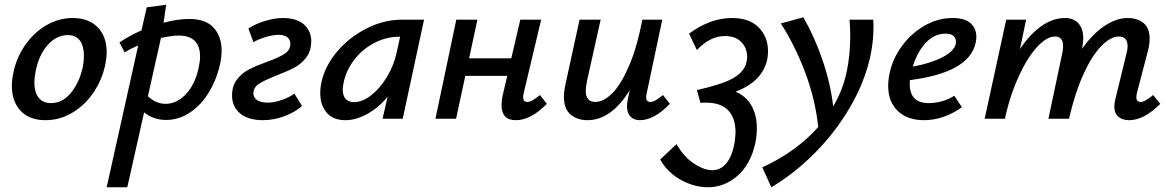

<svg xmlns="http://www.w3.org/2000/svg" viewBox="-20 -501 4940 810"><path d="M30 -139Q30 -165 36 -192Q48 -255 84.5 -308.5Q121 -362 174 -393.5Q227 -425 287 -425Q354 -425 392 -386Q430 -347 430 -281Q430 -257 424 -228Q411 -165 375 -111.5Q339 -58 286 -26Q233 6 172 6Q104 6 67 -33.5Q30 -73 30 -139ZM330 -222Q334 -243 334 -266Q334 -307 317 -330Q300 -353 266 -353Q218 -353 180.5 -310.5Q143 -268 130 -198Q125 -171 125 -153Q125 -112 143 -89Q161 -66 195 -66Q245 -66 281 -111.5Q317 -157 330 -222Z M915 -287Q915 -266 910 -238Q896 -170 863 -114.5Q830 -59 782.5 -27Q735 5 681 5Q627 5 588 -27L517 289H430L563 -309Q531 -296 506 -280L484 -322Q525 -350 577 -373L599 -470L681 -481L670 -405Q728 -421 778 -421Q848 -421 881.5 -384Q915 -347 915 -287ZM824 -263Q824 -306 801.5 -328.5Q779 -351 734 -351Q707 -351 659 -341L604 -95Q638 -63 678 -63Q726 -63 764.5 -104Q803 -145 818 -215Q824 -242 824 -263Z M959 -98Q959 -139 980 -166Q1001 -193 1030 -208Q1059 -223 1106 -240Q1156 -258 1180.5 -274Q1205 -290 1205 -316Q1205 -333 1192.5 -343.5Q1180 -354 1155 -354Q1131 -354 1101 -345Q1071 -336 1049 -323L1028 -381Q1059 -401 1099.5 -413Q1140 -425 1173 -425Q1231 -425 1262 -398Q1293 -371 1293 -328Q1293 -286 1272 -258.5Q1251 -231 1221.5 -215.5Q1192 -200 1145 -182Q1095 -162 1072 -147Q1049 -132 1049 -107Q1049 -89 1065 -78.5Q1081 -68 1110 -68Q1136 -68 1168 -79Q1200 -90 1222 -106L1254 -54Q1224 -27 1179 -10.5Q1134 6 1090 6Q1027 6 993 -22.5Q959 -51 959 -98Z M1769 -418 1679 0H1594L1615 -92Q1576 -46 1529 -20Q1482 6 1437 6Q1385 6 1358 -26Q1331 -58 1331 -108Q1331 -130 1335 -149Q1349 -220 1401 -282Q1453 -344 1526.5 -381Q1600 -418 1675 -418ZM1653 -278 1668 -346H1664Q1609 -346 1558.5 -319.5Q1508 -293 1473.5 -247.5Q1439 -202 1429 -149Q1426 -134 1426 -123Q1426 -97 1438.5 -83.5Q1451 -70 1473 -70Q1509 -70 1546.5 -99.5Q1584 -129 1613 -177.5Q1642 -226 1653 -278Z M2287 -63Q2220 6 2156 6Q2096 6 2096 -57Q2096 -80 2101 -100L2120 -181H1943L1904 0H1817L1905 -418H1994L1959 -255H2137L2175 -418H2263L2190 -111Q2187 -99 2187 -91Q2187 -71 2205 -71Q2215 -71 2227 -78Q2239 -85 2258 -100Z M2806 -63Q2740 6 2679 6Q2654 6 2639.5 -9.5Q2625 -25 2625 -54Q2625 -63 2629 -85L2637 -121Q2559 6 2458 6Q2417 6 2388 -17Q2359 -40 2359 -94Q2359 -117 2367 -152L2425 -418H2514L2457 -162Q2451 -132 2451 -118Q2451 -71 2491 -71Q2527 -71 2563.5 -108Q2600 -145 2633.5 -222.5Q2667 -300 2690 -418H2774L2709 -111Q2706 -99 2706 -90Q2706 -71 2724 -71Q2734 -71 2746 -78Q2758 -85 2777 -100Z M3083 -114Q3127 -96 3150 -56Q3173 -16 3173 40Q3173 73 3166 105Q3146 193 3091 241Q3036 289 2966 289Q2910 289 2853.5 258.5Q2797 228 2765 172L2834 107Q2864 160 2907 188.5Q2950 217 2985 217Q3021 217 3045 187Q3069 157 3079 101Q3083 69 3083 57Q3083 -3 3052 -35.5Q3021 -68 2958 -68Q2943 -68 2935 -67L2920 -121Q3022 -144 3068 -168.5Q3114 -193 3127 -230Q3132 -247 3132 -261Q3132 -298 3107.5 -323.5Q3083 -349 3038 -349Q2976 -349 2920 -290L2887 -359Q2976 -425 3068 -425Q3142 -425 3181 -385Q3220 -345 3220 -286Q3220 -258 3213 -236Q3187 -153 3083 -114Z M3665 -385Q3665 -325 3651 -260Q3627 -153 3566 -48.5Q3505 56 3419 143Q3333 230 3234 289L3196 205Q3338 140 3432 35Q3419 -85 3375.5 -199Q3332 -313 3274 -402L3369 -428Q3415 -349 3449.5 -249Q3484 -149 3495 -52Q3535 -119 3552 -198Q3567 -270 3567 -349Q3567 -384 3564 -418H3664Q3665 -407 3665 -385Z M4099 -345Q4099 -334 4096 -320Q4069 -195 3819 -163Q3818 -157 3818 -146Q3818 -66 3899 -66Q3924 -66 3952.5 -73.5Q3981 -81 4006 -97L4038 -49Q4003 -23 3961.5 -8.5Q3920 6 3878 6Q3808 6 3767.5 -33Q3727 -72 3727 -139Q3727 -164 3733 -192Q3746 -254 3785.5 -307.5Q3825 -361 3881 -393Q3937 -425 3999 -425Q4050 -425 4074.5 -403Q4099 -381 4099 -345ZM4013 -324Q4013 -339 4003 -349Q3993 -359 3968 -359Q3921 -359 3884.5 -319Q3848 -279 3831 -220Q3907 -234 3956 -259.5Q4005 -285 4012 -315Q4013 -318 4013 -324Z M4875 -63Q4806 6 4744 6Q4715 6 4698 -8.5Q4681 -23 4681 -52Q4681 -65 4686 -85L4733 -278Q4737 -293 4737 -306Q4737 -347 4700 -347Q4665 -347 4625 -305.5Q4585 -264 4549.5 -185Q4514 -106 4490 0H4403L4462 -279Q4465 -294 4465 -306Q4465 -347 4431 -347Q4395 -347 4354 -301.5Q4313 -256 4278 -179.5Q4243 -103 4223 -16L4220 0H4134L4225 -418H4309L4283 -294Q4325 -357 4373.5 -391Q4422 -425 4473 -425Q4510 -425 4530 -402Q4550 -379 4550 -339Q4550 -322 4545 -295Q4589 -358 4639.5 -391.5Q4690 -425 4737 -425Q4778 -425 4804 -404Q4830 -383 4830 -338Q4830 -314 4823 -287L4777 -111Q4774 -99 4774 -91Q4774 -71 4792 -71Q4802 -71 4814 -78Q4826 -85 4845 -100Z"/></svg>

Font: Ysabeau Infant Semibold
Style: Italic
Weight: 600
Italic angle: -12°
Designer: Christian Thalmann (Catharsis Fonts)
Version: Version 0.003